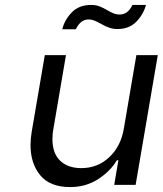

<svg xmlns="http://www.w3.org/2000/svg" viewBox="-20 -751 661 780"><path d="M531 0H444L461 -100H455Q427 -54 377.5 -22.5Q328 9 265 9Q183 9 143.5 -39Q104 -87 104 -162Q104 -187 109 -217L162 -527H248L197 -228Q193 -208 193 -186Q193 -128 224.5 -98Q256 -68 310 -68Q377 -68 424 -112.5Q471 -157 483 -228L534 -527H621ZM350 -731Q369 -731 383.5 -725.5Q398 -720 417 -709Q432 -700 443 -696Q454 -692 466 -692Q500 -692 518 -731H573Q563 -693 534 -663Q505 -633 456 -633Q425 -633 389 -655Q372 -664 362 -668Q352 -672 340 -672Q307 -672 288 -632H233Q242 -670 271.5 -700.5Q301 -731 350 -731Z"/></svg>

Font: Be Vietnam
Style: Italic
Weight: 400
Italic angle: -9.33299°
Designer: Gabriel Lam
Foundry: TypeRant
Version: Version 3.000